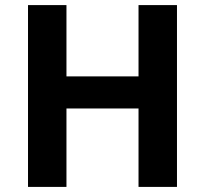

<svg xmlns="http://www.w3.org/2000/svg" viewBox="-20 -734 805 754"><path d="M675 0H524V-308H241V0H90V-714H241V-434H524V-714H675Z"/></svg>

Font: Noto Sans Adlam
Style: Regular
Weight: 400
Designer: Mark Jamra, Neil Patel
Foundry: JamraPatel LLC
Version: Version 3.001